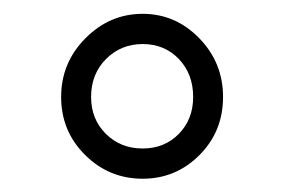

<svg xmlns="http://www.w3.org/2000/svg" viewBox="-20 -741 418 282"><path d="M307.6 -598.6Q307.6 -547.9 272.9 -513.2Q238.3 -478.5 189.5 -478.5Q140.1 -478.5 105 -513.4Q69.8 -548.3 69.8 -598.6Q69.8 -648.9 105.5 -684.8Q141.1 -720.7 189.5 -720.7Q237.8 -720.7 272.7 -684.8Q307.6 -648.9 307.6 -598.6ZM113.8 -598.6Q113.8 -565.9 135.5 -544.4Q157.2 -522.9 189.5 -522.9Q221.7 -522.9 242.7 -544.4Q263.7 -565.9 263.7 -598.6Q263.7 -632.3 242.7 -654.3Q221.7 -676.3 189.5 -676.3Q157.7 -676.3 135.7 -654.3Q113.8 -632.3 113.8 -598.6Z"/></svg>

Font: Vazir Thin FD
Style: Thin-FD
Weight: 100
Designer: Saber Rastikerdar
Foundry: Saber Rastikerdar
Version: Version 30.0.0